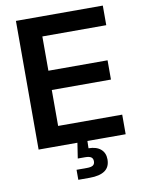

<svg xmlns="http://www.w3.org/2000/svg" viewBox="-100 -796 801 1069"><g transform="rotate(-10 301.0 -262.0)"><path d="M65.9 0V-727.5H557.1V-616.7H195.8V-422.9H530.3V-314H195.8V-110.8H558.1V0ZM254.4 204.1V147.5H313Q336.9 147.5 347.4 140.4Q357.9 133.3 357.9 117.2Q357.9 101.6 347.4 94.2Q336.9 86.9 313 86.9H272L288.6 -22H341.8V0L340.8 41Q385.7 41.5 409.9 62.5Q434.1 83.5 434.1 120.1Q434.1 163.1 404.8 183.6Q375.5 204.1 318.8 204.1Z"/></g></svg>

Font: Inter 24pt SemiBold
Style: Regular
Weight: 600
Designer: Rasmus Andersson
Foundry: rsms
Version: Version 4.001;git-66647c0bb